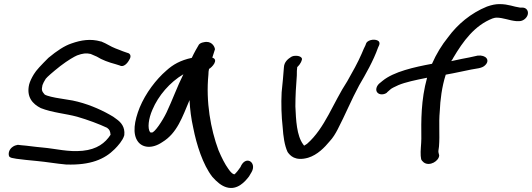

<svg xmlns="http://www.w3.org/2000/svg" viewBox="-20 -766 2594 936"><path d="M586 -108C590 -147 570 -170 547 -186C539 -193 526 -201 513 -208C465 -235 402 -262 334 -276L273 -286C245 -290 209 -298 198 -305C185 -320 181 -326 187 -351C190 -359 195 -370 203 -382C210 -391 236 -414 274 -444C312 -473 342 -490 356 -496C383 -506 401 -508 422 -503L452 -490C477 -474 510 -462 544 -453L563 -447C581 -436 601 -456 611 -476C618 -486 621 -505 599 -509L579 -516C568 -521 555 -525 543 -530C519 -539 501 -553 473 -564H471C422 -578 376 -571 328 -554C295 -543 258 -519 216 -484C181 -449 156 -423 145 -404C134 -386 126 -369 122 -354C108 -293 139 -259 179 -239C234 -217 301 -212 356 -197C408 -182 464 -161 502 -143C515 -133 517 -127 519 -109C493 -69 453 -38 383 -31C312 -24 254 -41 186 -47C149 -50 113 -56 84 -58L67 -60C65 -60 49 -56 43 -51C23 -38 19 -16 25 -3C29 1 35 4 44 5L60 8C86 11 122 16 161 19C206 23 255 32 302 36H303C422 40 490 10 539 -39C555 -55 578 -81 585 -104Z M1015 -485C1019 -498 1024 -514 1028 -526C1026 -542 1009 -569 973 -560C961 -558 955 -554 950 -549C942 -536 926 -508 915 -484C859 -472 823 -451 791 -422C741 -379 690 -312 661 -242C635 -177 624 -113 653 -75C675 -46 721 -39 771 -73C844 -117 869 -196 904 -278C906 -234 912 -187 922 -143C938 -61 969 37 1015 96C1038 122 1060 140 1084 147C1137 163 1175 119 1194 94L1207 72C1233 25 1177 -12 1152 49L1138 68C1134 73 1124 85 1121 84L1120 83H1119C1115 82 1104 74 1093 57C1077 35 1061 4 1045 -34C1007 -136 983 -270 996 -402C996 -413 997 -421 999 -430C1013 -437 1048 -475 1015 -485ZM874 -404C844 -344 820 -277 792 -218C773 -178 733 -118 720 -120C719 -120 716 -120 712 -121C698 -140 704 -188 723 -231C752 -300 808 -365 874 -404Z M1364 -437C1362 -401 1357 -359 1353 -316C1350 -261 1352 -198 1358 -146C1361 -101 1367 -57 1382 -25C1394 -8 1418 21 1482 3C1528 -11 1563 -48 1587 -77C1603 -94 1615 -114 1626 -135C1662 -204 1694 -282 1731 -350C1763 -405 1800 -469 1823 -534L1828 -545C1830 -550 1832 -557 1827 -564C1814 -578 1777 -574 1766 -557L1761 -544C1757 -536 1750 -522 1743 -504C1725 -462 1698 -414 1673 -370C1604 -265 1564 -141 1477 -65C1472 -62 1467 -58 1463 -56L1459 -60V-62H1458C1426 -105 1423 -181 1420 -247C1420 -297 1423 -349 1427 -398C1427 -416 1427 -426 1429 -439C1433 -443 1447 -455 1452 -476C1454 -485 1442 -494 1423 -494C1416 -494 1410 -494 1400 -489C1384 -479 1365 -464 1364 -437Z M2497 -663H2512C2530 -663 2549 -678 2553 -696C2557 -713 2546 -729 2527 -729H2515C2484 -733 2459 -746 2415 -746C2395 -746 2377 -742 2354 -734C2275 -702 2210 -647 2164 -584C2134 -547 2107 -503 2086 -455C2000 -439 1900 -417 1845 -372L1828 -358C1822 -352 1817 -345 1815 -336C1811 -318 1824 -306 1841 -306C1850 -306 1860 -309 1867 -315V-316L1883 -330C1888 -335 1902 -342 1922 -351C1955 -365 2006 -376 2062 -387C2032 -279 2033 -177 2034 -90C2034 -65 2029 -30 2031 -6L2033 9C2033 14 2042 23 2046 26C2075 47 2121 18 2121 -9L2118 -21C2116 -27 2118 -37 2120 -51C2125 -113 2118 -160 2124 -225C2126 -277 2134 -343 2153 -402C2199 -410 2255 -423 2277 -427C2300 -432 2331 -432 2346 -449C2370 -473 2349 -499 2309 -495L2268 -486C2246 -482 2221 -477 2180 -468C2182 -473 2187 -477 2189 -483C2238 -566 2294 -642 2381 -676C2390 -679 2396 -680 2400 -680C2434 -680 2462 -666 2497 -663Z"/></svg>

Font: Stray Cat
Style: ExBdExtObl
Weight: 800
Version: Version 1.0